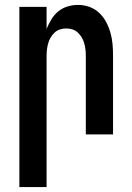

<svg xmlns="http://www.w3.org/2000/svg" viewBox="-20 -548 540 783"><path d="M59 215V-520H170V-430Q178 -450 189.5 -469Q201 -488 217.5 -501.5Q234 -515 255 -521.5Q276 -528 298 -528Q322 -528 344.5 -520Q367 -512 384.5 -495.5Q402 -479 413 -458Q424 -437 430.5 -414Q437 -391 439 -367.5Q441 -344 441 -320V0H330V-320Q330 -333 328.5 -346Q327 -359 323.5 -371.5Q320 -384 313.5 -395Q307 -406 297.5 -415Q288 -424 275.5 -428Q263 -432 250 -432Q237 -432 224.5 -428Q212 -424 202.5 -415Q193 -406 186.5 -395Q180 -384 176.5 -371.5Q173 -359 171.5 -346Q170 -333 170 -320V215Z"/></svg>

Font: Iosevka Fixed
Style: Bold
Weight: 700
Monospace: yes
Designer: Belleve Invis
Foundry: Belleve Invis
Version: Version 32.3.0